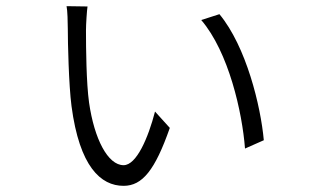

<svg xmlns="http://www.w3.org/2000/svg" viewBox="-20 -585 1040 623"><path d="M531 -170 483 -223C461 -138 423 -49 381 -49C330 -49 286 -134 269 -252C260 -316 259 -431 259 -482V-488C259 -506 262 -552 264 -564L196 -565C199 -552 200 -510 200 -492C200 -448 203 -310 212 -241C238 -44 307 18 381 18C442 18 483 -33 531 -170ZM836 -130C826 -241 779 -434 692 -539L633 -520C722 -416 766 -221 775 -103L836 -130Z"/></svg>

Font: Glow Sans SC Normal
Style: Regular
Weight: 400
Designer: Ryoko NISHIZUKA (kana, bopomofo & ideographs); Paul D. Hunt (Latin, Greek & Cyrillic); Sandoll Communications, Soo-young
Version: Version 0.93